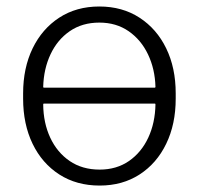

<svg xmlns="http://www.w3.org/2000/svg" viewBox="-20 -558 617 588"><path d="M285.2 10.3Q214.4 10.3 161.6 -23.7Q108.9 -57.6 79.8 -117.7Q50.8 -177.7 50.8 -255.9V-272Q50.8 -349.6 79.8 -409.7Q108.9 -469.7 161.4 -503.9Q213.9 -538.1 284.2 -538.1Q354.5 -538.1 407.2 -503.9Q460 -469.7 489 -409.9Q518.1 -350.1 518.1 -272V-255.9Q518.1 -177.7 489 -117.7Q460 -57.6 407.5 -23.7Q355 10.3 285.2 10.3ZM113.3 -289.6H455.1L456.1 -292Q454.6 -346.7 433.3 -391.4Q412.1 -436 374 -462.4Q335.9 -488.8 284.2 -488.8Q231.9 -488.8 193.8 -462.6Q155.8 -436.5 134.8 -391.8Q113.8 -347.2 112.3 -292ZM285.2 -38.6Q336.9 -38.6 375 -64.9Q413.1 -91.3 434.1 -136.5Q455.1 -181.6 456.1 -238.3L455.1 -240.7H113.3L112.3 -238.3Q112.8 -181.6 133.8 -136.5Q154.8 -91.3 193.4 -64.9Q231.9 -38.6 285.2 -38.6Z"/></svg>

Font: Roboto Slab Light
Style: Regular
Weight: 300
Designer: Google
Version: Version 2.000; ttfautohint (v1.8.1.43-b0c9)